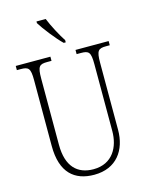

<svg xmlns="http://www.w3.org/2000/svg" viewBox="-136 -1014 851 1108"><g transform="rotate(-15 289.0 -460.5)"><path d="M313 -771H325V-784C300 -822 266 -886 248 -931H193V-921C214 -886 275 -807 313 -771ZM287 10C421 10 486 -85 486 -205V-605C486 -679 497 -689 545 -689H566V-714H368V-689H393C441 -689 452 -679 452 -606V-207C452 -113 406 -22 291 -22C196 -22 134 -79 134 -210V-605C134 -679 145 -689 193 -689H218V-714H11V-689H33C81 -689 92 -679 92 -607V-214C92 -54 170 10 287 10Z"/></g></svg>

Font: Noto Serif Hebrew Condensed ExtraLight
Style: Regular
Weight: 200
Width: 3
Designer: Monotype Design Team
Foundry: Monotype Imaging Inc.
Version: Version 2.004